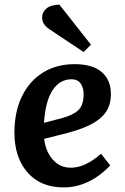

<svg xmlns="http://www.w3.org/2000/svg" viewBox="-20 -804 545 838"><path d="M306 -524Q384 -524 424 -489.5Q464 -455 464 -394Q464 -344 440 -312Q416 -280 373 -259Q330 -238 275 -224L173 -198Q176 -165 190.5 -136.5Q205 -108 229.5 -90Q254 -72 289 -72Q352 -72 421 -133L461 -82Q441 -60 410.5 -37.5Q380 -15 341 -0.5Q302 14 258 14Q157 14 100 -51.5Q43 -117 43 -225Q43 -316 75.5 -383Q108 -450 167 -487Q226 -524 306 -524ZM345 -392Q345 -421 332 -439.5Q319 -458 292 -458Q241 -458 209.5 -410Q178 -362 172 -268L252 -289Q298 -301 321.5 -323Q345 -345 345 -392ZM377 -609 345 -577 196 -676Q163 -698 164 -729Q164 -750 181.5 -766Q199 -782 239 -784Z"/></svg>

Font: Literata 12pt SemiBold
Style: Italic
Weight: 600
Italic angle: -2°
Designer: Latin by Veronika Burian and Jose Scaglione. Greek by Irene Vlachou. Cyrillic by Vera Evstafieva
Foundry: TypeTogether
Version: Version 3.002